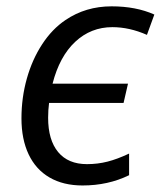

<svg xmlns="http://www.w3.org/2000/svg" viewBox="-20 -564 498 594"><path d="M46.4 -197.8Q46.4 -261.7 63 -320.8Q79.6 -379.9 110.4 -427Q141.1 -474.1 182.6 -502Q245.1 -544.4 325.2 -544.4Q400.9 -544.4 457.5 -519L434.6 -456.1Q380.4 -480 327.6 -480Q261.2 -480 212.6 -434.6Q164.1 -389.2 142.6 -305.2H376L362.3 -245.6H131.8Q128.9 -223.6 128.9 -199.7Q128.9 -130.9 159.9 -93.5Q190.9 -56.2 249 -56.2Q282.2 -56.2 312.7 -64Q343.3 -71.8 379.4 -88.9V-22Q314.5 9.8 235.4 9.8Q175.8 9.8 133.3 -14.9Q90.8 -39.6 68.6 -86.4Q46.4 -133.3 46.4 -197.8Z"/></svg>

Font: Viking Open Sans
Style: Italic
Weight: 400
Italic angle: -12°
Foundry: Ascender Corporation
Version: Version 2.000